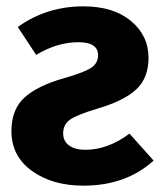

<svg xmlns="http://www.w3.org/2000/svg" viewBox="-20 -568 511 605"><path d="M243 -548Q337 -548 392.5 -502Q448 -456 448 -386Q448 -322 409 -286Q370 -250 288 -226Q221 -206 200 -190.5Q179 -175 179 -148Q179 -123 198 -109.5Q217 -96 249 -96Q320 -96 388 -147L464 -62Q377 17 243 17Q145 17 80.5 -29.5Q16 -76 16 -155Q16 -223 57 -260.5Q98 -298 183 -322Q249 -341 269 -355.5Q289 -370 289 -394Q289 -435 227 -435Q160 -435 94 -395L36 -483Q127 -548 243 -548Z"/></svg>

Font: Fira Sans
Style: Bold
Weight: 700
Designer: bBox Type GmbH & Carrois Corporate GbR & Edenspiekermann AG
Foundry: bBox Type GmbH & Carrois Corporate GbR & Edenspiekermann AG
Version: Version 4.301;PS 004.301;hotconv 1.0.88;makeotf.lib2.5.64775